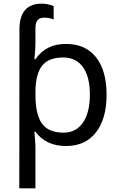

<svg xmlns="http://www.w3.org/2000/svg" viewBox="-20 -785 655 1045"><path d="M207 -765.1C126.5 -765.1 85.9 -718.3 85.9 -625L85 240.2H172.9V20C172.9 0 171.4 -22.5 168.9 -47.9L167 -67.9H172.9C211.4 -16.1 267.1 9.8 338.9 9.8C408.7 9.8 463.4 -14.6 502 -64C540.5 -113.3 560.1 -181.6 560.1 -269C560.1 -356.9 541 -425.3 502.4 -473.6C463.9 -522 409.7 -545.9 339.8 -545.9C268.1 -545.9 214.4 -521.5 172.9 -462.9H167L168.9 -482.9C171.4 -508.3 172.9 -530.8 172.9 -550.8V-630.9C172.9 -673.3 189.5 -689 220.2 -689C239.3 -689 256.8 -685.5 272 -679.2V-752C250.5 -760.7 229 -765.1 207 -765.1ZM324.2 -472.2C416.5 -472.2 469.2 -400.9 469.2 -270C469.2 -205.1 456.5 -154.3 431.6 -117.7C406.2 -81.1 371.1 -63 326.2 -63C272 -63 232.9 -79.1 209 -111.8C185.1 -144 172.9 -196.3 172.9 -269V-286.1C174.3 -414.6 218.3 -472.2 324.2 -472.2Z"/></svg>

Font: Noto Reveo Sans
Style: Regular
Weight: 400
Designer: Monotype Design team
Foundry: Monotype Imaging Inc.
Version: Version 1.04